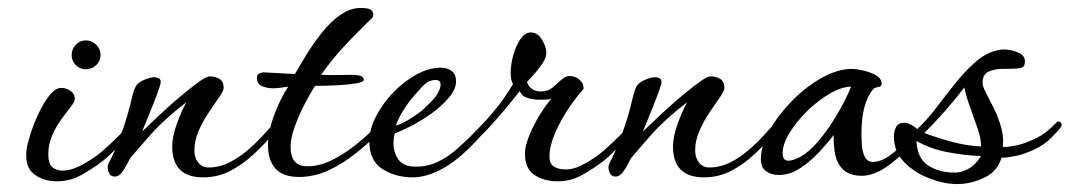

<svg xmlns="http://www.w3.org/2000/svg" viewBox="-20 -441 2702 485"><path d="M197 -266Q182 -266 171.5 -276.5Q161 -287 161 -302Q161 -317 171.5 -328Q182 -339 197 -339Q212 -339 223 -328Q234 -317 234 -302Q234 -287 223 -276.5Q212 -266 197 -266ZM124 17Q89 17 65.5 -1.5Q42 -20 47 -63Q49 -77 57 -102.5Q65 -128 77.5 -154.5Q90 -181 105 -200Q120 -219 135 -219Q147 -219 158 -211.5Q169 -204 169 -191Q169 -184 159 -171.5Q149 -159 135.5 -140.5Q122 -122 112 -99.5Q102 -77 102 -51Q102 -27 112.5 -18.5Q123 -10 138 -10Q157 -10 179 -20.5Q201 -31 223 -47Q236 -56 261.5 -80Q287 -104 321 -141Q323 -143 325 -143Q333 -143 333 -132Q333 -129 321 -115.5Q309 -102 292.5 -85Q276 -68 261 -53.5Q246 -39 239 -34Q214 -15 185.5 1Q157 17 124 17Z M493 7Q415 7 415 -71Q415 -95 426.5 -127.5Q438 -160 451 -183Q395 -140 361 -101.5Q327 -63 312 -45Q308 -41 302 -28.5Q296 -16 288 -5.5Q280 5 270 5Q260 5 256 -3Q252 -11 252 -19Q252 -24 255 -30Q268 -53 285.5 -100.5Q303 -148 314 -197Q316 -205 317.5 -210Q319 -215 322 -221Q327 -232 343.5 -239Q360 -246 370 -246Q375 -246 380.5 -243.5Q386 -241 386 -234Q386 -229 380 -212Q374 -195 365.5 -174Q357 -153 349.5 -134.5Q342 -116 339 -109Q347 -116 364 -132.5Q381 -149 402.5 -168.5Q424 -188 446 -206Q468 -224 485 -236Q502 -248 510 -248Q524 -248 534.5 -241.5Q545 -235 545 -219Q545 -212 534 -196Q523 -180 508 -158Q493 -136 482 -111Q471 -86 471 -61Q471 -43 480.5 -30.5Q490 -18 507 -18Q534 -18 559 -30.5Q584 -43 605 -61Q626 -79 642 -96.5Q658 -114 667 -124Q668 -125 669 -125Q671 -125 674 -122.5Q677 -120 677 -115Q677 -110 673 -106Q650 -79 622.5 -53Q595 -27 563 -10Q531 7 493 7Z M735 6Q695 6 676 -15Q657 -36 657 -74Q657 -109 673 -151.5Q689 -194 708 -222Q699 -221 689.5 -219.5Q680 -218 670 -218Q654 -218 641.5 -223.5Q629 -229 629 -245Q629 -253 636 -256Q643 -259 650 -258L725 -254Q737 -275 754.5 -303.5Q772 -332 793.5 -359Q815 -386 840 -403.5Q865 -421 892 -421Q898 -421 908.5 -419.5Q919 -418 922 -409Q923 -407 923 -404Q923 -398 918 -393.5Q913 -389 908 -384Q875 -352 846.5 -321Q818 -290 791 -252Q811 -251 830.5 -251.5Q850 -252 869 -252Q879 -252 888.5 -250Q898 -248 899 -240Q899 -234 883 -231Q867 -228 845 -226.5Q823 -225 803 -224.5Q783 -224 776 -224Q764 -206 749.5 -178Q735 -150 724.5 -121Q714 -92 714 -70Q714 -21 756 -21Q785 -21 813 -34Q841 -47 866.5 -66Q892 -85 911 -103Q930 -121 939 -130Q943 -134 946 -134Q950 -134 950 -128Q950 -118 944 -112Q915 -83 881 -55.5Q847 -28 810.5 -11Q774 6 735 6Z M1023 7Q979 7 946 -14Q913 -35 913 -84Q913 -114 929.5 -146.5Q946 -179 973 -207Q1000 -235 1031.5 -252.5Q1063 -270 1094 -270Q1110 -270 1121 -261.5Q1132 -253 1132 -236Q1132 -216 1114.5 -195Q1097 -174 1071.5 -155.5Q1046 -137 1020 -123.5Q994 -110 977 -104Q974 -92 974 -79Q974 -56 986.5 -38Q999 -20 1030 -20Q1061 -20 1086.5 -32.5Q1112 -45 1133 -63.5Q1154 -82 1171 -99Q1185 -113 1194 -122.5Q1203 -132 1210 -139Q1213 -142 1219 -142Q1224 -142 1227 -138.5Q1230 -135 1225 -130Q1221 -125 1211.5 -115.5Q1202 -106 1193.5 -96.5Q1185 -87 1181 -83Q1137 -36 1097 -14.5Q1057 7 1023 7ZM980 -124Q990 -126 1008.5 -136.5Q1027 -147 1045 -161Q1053 -168 1067 -182Q1081 -196 1086 -206Q1093 -219 1093 -227Q1093 -239 1080 -239Q1073 -239 1065 -236Q1055 -232 1041 -216Q1027 -200 1019 -191Q1007 -176 996.5 -158.5Q986 -141 980 -124Z M1389 17Q1354 17 1330 1Q1306 -15 1306 -53Q1306 -77 1325 -117Q1344 -157 1372 -191Q1367 -190 1359.5 -189.5Q1352 -189 1343 -189Q1328 -189 1313 -193.5Q1298 -198 1293 -211Q1289 -206 1273 -186Q1257 -166 1236.5 -142.5Q1216 -119 1199 -102Q1182 -85 1176 -85Q1174 -85 1171 -87Q1168 -89 1168 -92Q1168 -97 1178.5 -107Q1189 -117 1194 -122Q1232 -163 1250.5 -189.5Q1269 -216 1276 -229Q1270 -238 1270 -257Q1270 -278 1276.5 -301.5Q1283 -325 1294.5 -342Q1306 -359 1321 -359Q1338 -359 1349 -341Q1360 -323 1360 -308Q1360 -296 1351 -282Q1342 -268 1330.5 -255Q1319 -242 1311 -234Q1320 -210 1346 -210Q1364 -210 1376 -220Q1388 -230 1398 -239.5Q1408 -249 1419 -249Q1433 -249 1444 -239.5Q1455 -230 1454 -216Q1437 -198 1416.5 -167.5Q1396 -137 1382 -104.5Q1368 -72 1368 -46Q1368 -27 1379.5 -20Q1391 -13 1410 -13Q1428 -13 1448 -23Q1468 -33 1488 -47Q1501 -56 1526.5 -80Q1552 -104 1586 -141Q1588 -143 1590 -143Q1598 -143 1598 -132Q1598 -129 1586 -115.5Q1574 -102 1557.5 -85Q1541 -68 1526 -53.5Q1511 -39 1504 -34Q1479 -15 1450.5 1Q1422 17 1389 17Z M1758 7Q1680 7 1680 -71Q1680 -95 1691.5 -127.5Q1703 -160 1716 -183Q1660 -140 1626 -101.5Q1592 -63 1577 -45Q1573 -41 1567 -28.5Q1561 -16 1553 -5.5Q1545 5 1535 5Q1525 5 1521 -3Q1517 -11 1517 -19Q1517 -24 1520 -30Q1533 -53 1550.5 -100.5Q1568 -148 1579 -197Q1581 -205 1582.5 -210Q1584 -215 1587 -221Q1592 -232 1608.5 -239Q1625 -246 1635 -246Q1640 -246 1645.5 -243.5Q1651 -241 1651 -234Q1651 -229 1645 -212Q1639 -195 1630.5 -174Q1622 -153 1614.5 -134.5Q1607 -116 1604 -109Q1612 -116 1629 -132.5Q1646 -149 1667.5 -168.5Q1689 -188 1711 -206Q1733 -224 1750 -236Q1767 -248 1775 -248Q1789 -248 1799.5 -241.5Q1810 -235 1810 -219Q1810 -212 1799 -196Q1788 -180 1773 -158Q1758 -136 1747 -111Q1736 -86 1736 -61Q1736 -43 1745.5 -30.5Q1755 -18 1772 -18Q1799 -18 1824 -30.5Q1849 -43 1870 -61Q1891 -79 1907 -96.5Q1923 -114 1932 -124Q1933 -125 1934 -125Q1936 -125 1939 -122.5Q1942 -120 1942 -115Q1942 -110 1938 -106Q1915 -79 1887.5 -53Q1860 -27 1828 -10Q1796 7 1758 7Z M2158 3Q2126 3 2110 -12.5Q2094 -28 2089.5 -52Q2085 -76 2086 -100Q2071 -80 2049 -56.5Q2027 -33 2001 -16Q1975 1 1948 1Q1928 1 1915 -8.5Q1902 -18 1902 -39Q1902 -74 1924.5 -113Q1947 -152 1982 -187.5Q2017 -223 2057 -245Q2097 -267 2132 -267Q2142 -267 2160 -263Q2178 -259 2192.5 -251Q2207 -243 2207 -229Q2207 -222 2198 -221Q2189 -220 2185 -215Q2156 -180 2156 -102Q2156 -92 2157 -75Q2158 -58 2164.5 -45Q2171 -32 2185 -32Q2206 -32 2230 -50Q2254 -68 2278 -93.5Q2302 -119 2322 -140Q2324 -143 2326 -143Q2331 -143 2334.5 -137.5Q2338 -132 2334 -128Q2310 -100 2287.5 -78Q2265 -56 2241 -36Q2195 3 2158 3ZM2002 -45Q2025 -58 2048.5 -86Q2072 -114 2093.5 -150Q2115 -186 2130 -222Q2106 -222 2076 -204.5Q2046 -187 2019 -160.5Q1992 -134 1974.5 -105.5Q1957 -77 1957 -54Q1957 -35 1972 -35Q1983 -35 2002 -45Z M2398 24Q2366 24 2328.5 10Q2291 -4 2264.5 -31Q2238 -58 2238 -96Q2238 -109 2243.5 -120Q2249 -131 2265 -131Q2272 -131 2282 -125.5Q2292 -120 2297 -115Q2320 -136 2344 -167.5Q2368 -199 2393.5 -231Q2419 -263 2446.5 -286.5Q2474 -310 2505 -315Q2508 -316 2516 -316Q2536 -316 2554.5 -307Q2573 -298 2568 -278Q2566 -269 2549.5 -268Q2533 -267 2512.5 -267Q2492 -267 2477 -260Q2462 -253 2462 -231Q2462 -223 2471 -206Q2480 -189 2491 -166.5Q2502 -144 2509 -119Q2516 -94 2513 -70Q2524 -69 2546.5 -73.5Q2569 -78 2596.5 -91.5Q2624 -105 2648 -131Q2651 -134 2654 -134Q2659 -134 2661 -129Q2663 -124 2660 -120Q2650 -107 2633.5 -91Q2617 -75 2594 -64Q2567 -51 2543 -46.5Q2519 -42 2510 -43Q2500 -8 2466 8Q2432 24 2398 24ZM2458 -71V-74Q2458 -92 2449 -118Q2440 -144 2430 -171.5Q2420 -199 2416 -220Q2392 -189 2367.5 -161Q2343 -133 2315 -105Q2350 -92 2385.5 -82.5Q2421 -73 2458 -71ZM2392 -5Q2409 -5 2427 -15Q2445 -25 2458 -47Q2418 -48 2374 -56.5Q2330 -65 2295 -85Q2297 -41 2324.5 -23Q2352 -5 2392 -5Z"/></svg>

Font: Corinthia
Style: Bold
Weight: 700
Designer: Robert E. Leuschke
Foundry: Robert E. Leuschke
Version: Version 1.013; ttfautohint (v1.8.3)